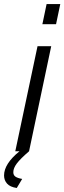

<svg xmlns="http://www.w3.org/2000/svg" viewBox="-67 -750 319 952"><path d="M164.1 -730H231.9L210.9 -629.9H143.1ZM8.8 0 119.1 -521H187L77.1 0Q34.2 37.1 16.6 60.3Q-1 83.5 -1 104Q-1 118.7 9.8 126Q20.5 133.3 43 137.2L16.1 182.1Q-17.1 177.2 -32 160.4Q-46.9 143.6 -46.9 120.1Q-46.9 62 29.8 0Z"/></svg>

Font: Rawline
Style: Italic
Weight: 400
Italic angle: -12°
Designer: Matt McInerney, Pablo Impallari, Rodrigo Fuenzalida
Foundry: Matt McInerney, Pablo Impallari, Rodrigo Fuenzalida
Version: Version 4.020;PS 004.020;hotconv 1.0.88;makeotf.lib2.5.64775